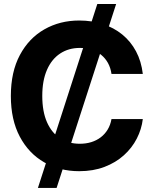

<svg xmlns="http://www.w3.org/2000/svg" viewBox="-20 -839 759 952"><path d="M168 92.8 462.5 -819.3H555.9L260.7 92.8ZM372.7 9.8Q275.8 9.8 199.1 -34.2Q122.4 -78.1 78.1 -161.6Q33.8 -245 33.8 -363.3Q33.8 -482.3 78.5 -566Q123.2 -649.7 200.1 -693.5Q277 -737.3 372.7 -737.3Q435.8 -737.3 490.1 -719.6Q544.4 -701.9 586.3 -667.8Q628.1 -633.8 654.4 -584.6Q680.7 -535.4 688.1 -472.5H532.8Q528.5 -502.6 515.4 -526.5Q502.2 -550.3 481.7 -567Q461.1 -583.7 434.5 -592.5Q407.9 -601.4 376.2 -601.4Q320.2 -601.4 278.1 -573.5Q235.9 -545.6 212.8 -492.4Q189.6 -439.3 189.6 -363.3Q189.6 -285.7 213.1 -232.8Q236.5 -179.9 278.4 -153Q320.2 -126.2 375.6 -126.2Q406.4 -126.2 432.6 -134.3Q458.8 -142.4 479.5 -158.2Q500.2 -174 513.9 -196.7Q527.6 -219.3 532.8 -248.6H688.1Q682.1 -198.3 658.3 -151.9Q634.6 -105.5 594.2 -69.1Q553.8 -32.7 498.2 -11.5Q442.6 9.8 372.7 9.8Z"/></svg>

Font: Inter Tight
Style: Regular
Weight: 400
Designer: Rasmus Andersson
Foundry: rsms
Version: Version 3.002